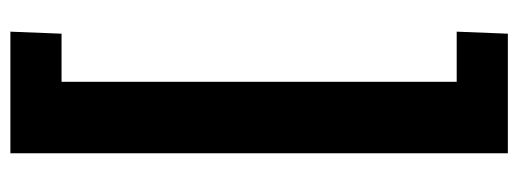

<svg xmlns="http://www.w3.org/2000/svg" viewBox="-342 -550 1022 379"><g transform="rotate(90 169.5 -360.0)"><path d="M46 30H141V-750H42L46 -851H282V131H42Z"/></g></svg>

Font: Murecho ExtraBold
Style: Regular
Weight: 800
Designer: Neil Summerour
Foundry: Positype
Version: Version 1.010; ttfautohint (v1.8.3)